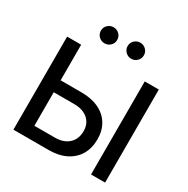

<svg xmlns="http://www.w3.org/2000/svg" viewBox="-205 -1120 1271 1300"><g transform="rotate(30 431.0 -470.0)"><path d="M148.9 -449.2H345.7Q423.8 -449.2 480.7 -422.4Q537.6 -395.5 568.1 -345.7Q598.6 -295.9 598.6 -228Q598.6 -158.2 568.4 -106.9Q538.1 -55.7 481.9 -27.8Q425.8 0 347.7 0H72.8V-727.5H182.6V-93.8H342.8Q410.6 -93.8 450.2 -130.1Q489.7 -166.5 489.7 -229Q489.7 -268.1 471.7 -296.6Q453.6 -325.2 420.9 -340.6Q388.2 -356 342.8 -356H148.9ZM789.6 -727.5V0H679.7V-727.5ZM522.9 -814.5Q496.6 -814.5 478 -832.8Q459.5 -851.1 459.5 -877.4Q459.5 -903.3 478 -921.6Q496.6 -939.9 522.9 -939.9Q549.3 -939.9 567.9 -921.6Q586.4 -903.3 586.4 -877.4Q586.4 -851.1 568.1 -832.8Q549.8 -814.5 522.9 -814.5ZM314.5 -814.5Q287.6 -814.5 269 -832.8Q250.5 -851.1 250.5 -877.4Q250.5 -903.3 269 -921.6Q287.6 -939.9 314.5 -939.9Q340.8 -939.9 359.4 -921.6Q377.9 -903.3 377.9 -877.4Q377.9 -851.1 359.4 -832.8Q340.8 -814.5 314.5 -814.5Z"/></g></svg>

Font: Inter 24pt Medium
Style: Regular
Weight: 500
Designer: Rasmus Andersson
Foundry: rsms
Version: Version 4.001;git-66647c0bb